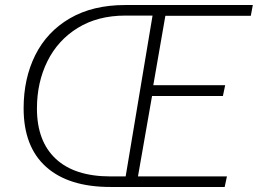

<svg xmlns="http://www.w3.org/2000/svg" viewBox="-20 -744 1026 764"><path d="M74 -313Q74 -432 120.5 -525Q167 -618 258 -671Q349 -724 478 -724H986L978 -681H638L590 -405H876L867 -362H585L529 -42H883L874 0H419Q253 0 163.5 -80Q74 -160 74 -313ZM480 -42 587 -682H479Q369 -682 289.5 -633Q210 -584 168.5 -500Q127 -416 127 -312Q127 -182 202 -112Q277 -42 420 -42Z"/></svg>

Font: Nebula Sans Light
Style: Regular
Weight: 300
Italic angle: -9°
Designer: Paul D. Hunt for Adobe (as Source Sans)
Foundry: Nebula Entertainment & Broadcasting LLC
Version: Version 1.010